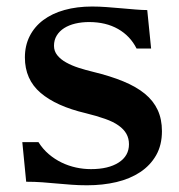

<svg xmlns="http://www.w3.org/2000/svg" viewBox="-20 -549 541 580"><path d="M254.9 -38.1Q307.6 -38.1 338.6 -58.1Q369.6 -78.1 369.6 -113.3Q369.6 -130.9 361.8 -144.8Q354 -158.7 338.1 -169.9Q322.3 -181.2 297.6 -189.9Q272.9 -198.7 239.3 -207Q149.9 -228 102.5 -268.6Q55.2 -309.1 55.2 -375.5Q55.2 -411.1 69.6 -439.7Q84 -468.3 110.6 -488.3Q137.2 -508.3 174.8 -518.8Q212.4 -529.3 258.3 -529.3Q279.3 -529.3 302.2 -527.6Q325.2 -525.9 347.4 -523.9Q369.6 -522 389.6 -520.3Q409.7 -518.6 424.8 -518.6L436.5 -402.3H392.6Q373.5 -440.4 336.7 -461.4Q299.8 -482.4 249 -482.4Q227.1 -482.4 207.5 -477.8Q188 -473.1 173.8 -464.1Q159.7 -455.1 151.4 -441.7Q143.1 -428.2 143.1 -410.6Q143.1 -394.5 153.1 -382.1Q163.1 -369.6 179.7 -360.4Q196.3 -351.1 217.5 -344.2Q238.8 -337.4 261.2 -332Q313.5 -319.3 352.5 -303.2Q391.6 -287.1 417.5 -265.9Q443.4 -244.6 456.3 -216.8Q469.2 -189 469.2 -152.8Q469.2 -110.8 451.7 -80.1Q434.1 -49.3 403.6 -29.1Q373 -8.8 331.8 1Q290.5 10.7 243.2 10.7Q217.8 10.7 195.8 9Q173.8 7.3 152.1 5.4Q130.4 3.4 107.9 1.7Q85.4 0 59.1 0L47.4 -119.6H96.2Q109.4 -98.6 127.4 -83.3Q145.5 -67.9 166.3 -57.9Q187 -47.9 209.5 -43Q231.9 -38.1 254.9 -38.1Z"/></svg>

Font: Arian AMU Serif
Style: Bold
Weight: 700
Designer: Ruben Hakobyan (Tarumian)
Foundry: Ruben Hakobyan (Tarumian)
Version: Version 1.002